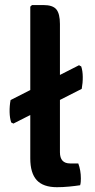

<svg xmlns="http://www.w3.org/2000/svg" viewBox="-20 -756 386 780"><path d="M34.5 -254 25.5 -258.5Q19.5 -276.5 19 -301.2Q18.5 -326 23 -349.5L301 -491L310 -486Q316 -468 316.2 -443.5Q316.5 -419 312 -395ZM298 -92Q308.5 -64 308.5 -31Q308.5 -24.5 308 -17.2Q307.5 -10 305.5 -3.5Q286.5 -0.5 260.8 2Q235 4.5 211.5 4.5Q155.5 4.5 129.2 -24.2Q103 -53 103 -112.5V-729L110 -735.5H156.5Q194.5 -735.5 209 -717.8Q223.5 -700 223.5 -658.5V-137.5Q223.5 -92 265 -92Z"/></svg>

Font: Signika Negative Light SemiBold
Style: Regular
Weight: 600
Version: Version 2.001